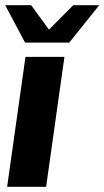

<svg xmlns="http://www.w3.org/2000/svg" viewBox="-38 -719 402 739"><path d="M60 -500H210L139.5 0H-10.5ZM58.5 -555 -18 -699H82L150.5 -605L244 -699H344L228.5 -555Z"/></svg>

Font: Urbanist Black
Style: Italic
Weight: 900
Italic angle: -8°
Designer: Corey Hu
Foundry: Corey Hu
Version: Version 1.330; ttfautohint (v1.8.4.7-5d5b)